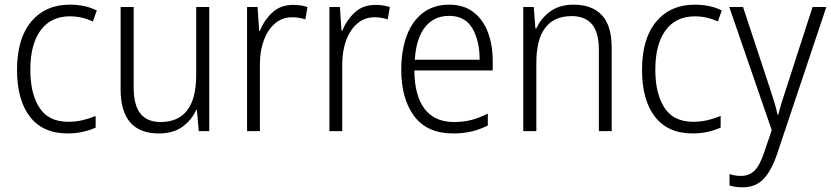

<svg xmlns="http://www.w3.org/2000/svg" viewBox="-20 -562 3564 823"><path d="M270 10Q164 10 108.5 -61.5Q53 -133 53 -262Q53 -397 114 -469.5Q175 -542 279 -542Q313 -542 342.5 -535.5Q372 -529 395 -517L378 -470Q330 -492 280 -492Q198 -492 154 -432Q110 -372 110 -263Q110 -161 149 -100.5Q188 -40 272 -40Q305 -40 334.5 -47Q364 -54 390 -65V-15Q366 -4 335.5 3Q305 10 270 10Z M877 -532V0H832L824 -91H821Q802 -48 762.5 -19Q723 10 661 10Q497 10 497 -180V-532H553V-187Q553 -111 582 -75Q611 -39 668 -39Q821 -39 821 -241V-532Z M1236 -541Q1270 -541 1298 -532L1289 -479Q1276 -483 1262 -485.5Q1248 -488 1233 -488Q1190 -488 1159 -461.5Q1128 -435 1111 -389.5Q1094 -344 1094 -287V0H1039V-532H1084L1091 -430H1094Q1112 -475 1147 -508Q1182 -541 1236 -541Z M1589 -541Q1623 -541 1651 -532L1642 -479Q1629 -483 1615 -485.5Q1601 -488 1586 -488Q1543 -488 1512 -461.5Q1481 -435 1464 -389.5Q1447 -344 1447 -287V0H1392V-532H1437L1444 -430H1447Q1465 -475 1500 -508Q1535 -541 1589 -541Z M1906 -542Q1968 -542 2009.5 -510Q2051 -478 2071.5 -423.5Q2092 -369 2092 -300V-260H1756Q1757 -152 1800 -95.5Q1843 -39 1925 -39Q1966 -39 1999.5 -47.5Q2033 -56 2071 -75V-24Q2037 -7 2001.5 1.5Q1966 10 1922 10Q1811 10 1755.5 -64Q1700 -138 1700 -263Q1700 -346 1723.5 -409Q1747 -472 1793 -507Q1839 -542 1906 -542ZM1905 -494Q1841 -494 1802.5 -446.5Q1764 -399 1758 -306H2036Q2036 -388 2004.5 -441Q1973 -494 1905 -494Z M2439 -542Q2518 -542 2560 -497Q2602 -452 2602 -356V0H2547V-349Q2547 -423 2517.5 -458Q2488 -493 2431 -493Q2279 -493 2279 -292V0H2223V-532H2268L2275 -440H2279Q2298 -483 2338 -512.5Q2378 -542 2439 -542Z M2949 10Q2843 10 2787.5 -61.5Q2732 -133 2732 -262Q2732 -397 2793 -469.5Q2854 -542 2958 -542Q2992 -542 3021.5 -535.5Q3051 -529 3074 -517L3057 -470Q3009 -492 2959 -492Q2877 -492 2833 -432Q2789 -372 2789 -263Q2789 -161 2828 -100.5Q2867 -40 2951 -40Q2984 -40 3013.5 -47Q3043 -54 3069 -65V-15Q3045 -4 3014.5 3Q2984 10 2949 10Z M3106 -532H3165L3276 -196Q3290 -154 3299 -124.5Q3308 -95 3313 -70H3316Q3322 -95 3332 -127Q3342 -159 3354 -195L3463 -532H3522L3311 98Q3287 169 3253 205Q3219 241 3163 241Q3147 241 3133.5 239Q3120 237 3107 233V184Q3118 188 3130.5 190Q3143 192 3156 192Q3192 192 3215 168.5Q3238 145 3256 90L3288 -4Z"/></svg>

Font: Noto Sans Arabic UI SmCn Lt
Style: Regular
Weight: 300
Width: 4
Designer: Monotype Design Team, Nadine Chahine and Nizar Qandah
Foundry: Monotype Imaging Inc.
Version: Version 2.010; ttfautohint (v1.8.4.7-5d5b)